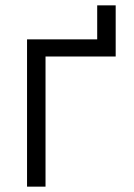

<svg xmlns="http://www.w3.org/2000/svg" viewBox="-20 -695 499 717"><path d="M150 -484V2H81V-548H343V-675H412V-484Z"/></svg>

Font: Sinter Normal
Style: Regular
Weight: 350
Foundry: Adobe & rsms
Version: Version 1.000